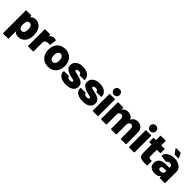

<svg xmlns="http://www.w3.org/2000/svg" viewBox="348 -2325 4096 4096"><g transform="rotate(45 2396.0 -277.0)"><path d="M528 -373Q544 -319 544 -257Q544 -186 523 -131Q500 -69 449.5 -30.5Q399 8 327 8Q255 8 218 -39Q217 -41 215 -41Q215 -41 213.5 -40.5Q212 -40 212 -37V171Q212 176 208.5 179.5Q205 183 200 183H58Q53 183 49.5 179.5Q46 176 46 171V-505Q46 -510 49.5 -513.5Q53 -517 58 -517H200Q205 -517 208.5 -513.5Q212 -510 212 -505V-472Q212 -469 213 -468.5Q214 -468 215 -468Q216 -468 218 -470Q258 -525 333 -525Q401 -525 453 -484.5Q505 -444 528 -373ZM351 -170Q371 -204 371 -260Q371 -314 353 -345Q332 -383 290 -383Q250 -383 229 -345Q212 -311 212 -259Q212 -203 231 -169Q252 -134 290 -134Q331 -134 351 -170Z M891 -524Q927 -524 947 -511Q953 -507 953 -500Q953 -498 953 -496L930 -357Q929 -349 923 -349Q920 -349 916 -350Q898 -354 882 -354Q865 -354 856 -352Q825 -348 803.5 -328Q782 -308 782 -275V-12Q782 -7 778.5 -3.5Q775 0 770 0H628Q623 0 619.5 -3.5Q616 -7 616 -12V-505Q616 -510 619.5 -513.5Q623 -517 628 -517H770Q775 -517 778.5 -513.5Q782 -510 782 -505V-473Q782 -470 783.5 -469.5Q785 -469 785 -469Q786 -469 787 -471Q827 -524 891 -524Z M1227 8Q1137 8 1074 -40Q1011 -88 990 -170Q978 -211 978 -260Q978 -315 991 -357Q1014 -436 1076.5 -480.5Q1139 -525 1228 -525Q1316 -525 1377 -480.5Q1438 -436 1462 -358Q1476 -313 1476 -262Q1476 -216 1465 -174Q1444 -90 1381 -41Q1318 8 1227 8ZM1227 -134Q1256 -134 1275 -152.5Q1294 -171 1303 -203Q1309 -229 1309 -260Q1309 -290 1302 -318Q1294 -349 1275 -366Q1256 -383 1227 -383Q1169 -383 1151 -318Q1145 -294 1145 -260Q1145 -229 1151 -203Q1159 -171 1178.5 -152.5Q1198 -134 1227 -134Z M1768 8Q1697 8 1644 -11.5Q1591 -31 1562.5 -66.5Q1534 -102 1534 -148V-159Q1534 -164 1537.5 -167.5Q1541 -171 1546 -171H1681Q1686 -171 1689.5 -167.5Q1693 -164 1693 -159Q1693 -140 1714 -127.5Q1735 -115 1767 -115Q1795 -115 1811.5 -124.5Q1828 -134 1828 -150Q1828 -166 1810.5 -173.5Q1793 -181 1754 -188Q1691 -200 1652 -217Q1601 -238 1571 -269.5Q1541 -301 1541 -356Q1541 -434 1601.5 -479.5Q1662 -525 1761 -525Q1828 -525 1878.5 -503.5Q1929 -482 1957 -443Q1985 -404 1985 -353Q1985 -348 1981.5 -344.5Q1978 -341 1973 -341H1842Q1837 -341 1833.5 -344.5Q1830 -348 1830 -353Q1830 -372 1812 -384Q1794 -396 1763 -396Q1735 -396 1717.5 -386.5Q1700 -377 1700 -360Q1700 -343 1719 -335.5Q1738 -328 1783 -319Q1841 -307 1864 -300Q1926 -280 1960.5 -246Q1995 -212 1995 -155Q1995 -77 1933.5 -34.5Q1872 8 1768 8Z M2275 8Q2204 8 2151 -11.5Q2098 -31 2069.5 -66.5Q2041 -102 2041 -148V-159Q2041 -164 2044.5 -167.5Q2048 -171 2053 -171H2188Q2193 -171 2196.5 -167.5Q2200 -164 2200 -159Q2200 -140 2221 -127.5Q2242 -115 2274 -115Q2302 -115 2318.5 -124.5Q2335 -134 2335 -150Q2335 -166 2317.5 -173.5Q2300 -181 2261 -188Q2198 -200 2159 -217Q2108 -238 2078 -269.5Q2048 -301 2048 -356Q2048 -434 2108.5 -479.5Q2169 -525 2268 -525Q2335 -525 2385.5 -503.5Q2436 -482 2464 -443Q2492 -404 2492 -353Q2492 -348 2488.5 -344.5Q2485 -341 2480 -341H2349Q2344 -341 2340.5 -344.5Q2337 -348 2337 -353Q2337 -372 2319 -384Q2301 -396 2270 -396Q2242 -396 2224.5 -386.5Q2207 -377 2207 -360Q2207 -343 2226 -335.5Q2245 -328 2290 -319Q2348 -307 2371 -300Q2433 -280 2467.5 -246Q2502 -212 2502 -155Q2502 -77 2440.5 -34.5Q2379 8 2275 8Z M2652 -563Q2614 -563 2589.5 -587.5Q2565 -612 2565 -650Q2565 -689 2589.5 -713Q2614 -737 2652 -737Q2690 -737 2714.5 -713Q2739 -689 2739 -650Q2739 -613 2714.5 -588Q2690 -563 2652 -563ZM2580 0Q2575 0 2571.5 -3.5Q2568 -7 2568 -12V-505Q2568 -510 2571.5 -513.5Q2575 -517 2580 -517H2722Q2727 -517 2730.5 -513.5Q2734 -510 2734 -505V-12Q2734 -7 2730.5 -3.5Q2727 0 2722 0Z M3414 -525Q3492 -525 3536 -477Q3580 -429 3580 -342V-12Q3580 -7 3576.5 -3.5Q3573 0 3568 0H3427Q3422 0 3418.5 -3.5Q3415 -7 3415 -12V-306Q3415 -340 3397.5 -361.5Q3380 -383 3351 -383Q3322 -383 3303.5 -362Q3285 -341 3285 -306V-12Q3285 -7 3281.5 -3.5Q3278 0 3273 0H3131Q3126 0 3122.5 -3.5Q3119 -7 3119 -12V-306Q3119 -340 3100.5 -361.5Q3082 -383 3053 -383Q3026 -383 3008 -366Q2990 -349 2986 -321V-12Q2986 -7 2982.5 -3.5Q2979 0 2974 0H2832Q2827 0 2823.5 -3.5Q2820 -7 2820 -12V-505Q2820 -510 2823.5 -513.5Q2827 -517 2832 -517H2974Q2979 -517 2982.5 -513.5Q2986 -510 2986 -505V-460Q2986 -456 2987 -455.5Q2988 -455 2988 -455Q2990 -455 2992 -459Q3031 -525 3120 -525Q3170 -525 3208 -503Q3246 -481 3266 -439Q3267 -436 3269 -436Q3270 -436 3272 -440Q3293 -483 3329.5 -504Q3366 -525 3414 -525Z M3746 -563Q3708 -563 3683.5 -587.5Q3659 -612 3659 -650Q3659 -689 3683.5 -713Q3708 -737 3746 -737Q3784 -737 3808.5 -713Q3833 -689 3833 -650Q3833 -613 3808.5 -588Q3784 -563 3746 -563ZM3674 0Q3669 0 3665.5 -3.5Q3662 -7 3662 -12V-505Q3662 -510 3665.5 -513.5Q3669 -517 3674 -517H3816Q3821 -517 3824.5 -513.5Q3828 -510 3828 -505V-12Q3828 -7 3824.5 -3.5Q3821 0 3816 0Z M4233 -396Q4233 -391 4229.5 -387.5Q4226 -384 4221 -384H4130Q4125 -384 4125 -379V-197Q4125 -140 4171 -140H4208Q4213 -140 4216.5 -136.5Q4220 -133 4220 -128V-12Q4220 -1 4208 1Q4160 3 4138 3Q4051 3 4009 -24.5Q3967 -52 3966 -129V-379Q3966 -384 3961 -384H3904Q3899 -384 3895.5 -387.5Q3892 -391 3892 -396V-505Q3892 -510 3895.5 -513.5Q3899 -517 3904 -517H3961Q3966 -517 3966 -522V-643Q3966 -648 3969.5 -651.5Q3973 -655 3978 -655H4113Q4118 -655 4121.5 -651.5Q4125 -648 4125 -643V-522Q4125 -517 4130 -517H4221Q4226 -517 4229.5 -513.5Q4233 -510 4233 -505Z M4516 -525Q4583 -525 4637 -502.5Q4691 -480 4722 -440.5Q4753 -401 4753 -353V-12Q4753 -7 4749.5 -3.5Q4746 0 4741 0H4599Q4594 0 4590.5 -3.5Q4587 -7 4587 -12V-47Q4587 -51 4586 -51.5Q4585 -52 4585 -52Q4583 -52 4581 -48Q4543 8 4451 8Q4371 8 4323.5 -29.5Q4276 -67 4276 -140Q4276 -217 4329.5 -259Q4383 -301 4485 -301H4582Q4587 -301 4587 -306V-325Q4587 -352 4569 -367.5Q4551 -383 4519 -383Q4495 -383 4477.5 -374Q4460 -365 4455 -351Q4450 -341 4442 -341Q4442 -341 4441 -341L4297 -360Q4285 -362 4285 -369Q4289 -413 4319.5 -448.5Q4350 -484 4401.5 -504.5Q4453 -525 4516 -525ZM4500 -111Q4538 -111 4562.5 -130.5Q4587 -150 4587 -182V-206Q4587 -211 4582 -211H4522Q4484 -211 4463.5 -198Q4443 -185 4443 -159Q4443 -137 4458 -124Q4473 -111 4500 -111ZM4585 -592Q4587 -588 4587 -586Q4587 -578 4577 -578H4475Q4466 -578 4461 -585L4388 -685Q4385 -690 4385 -693Q4385 -700 4395 -700H4518Q4528 -700 4533 -691Z"/></g></svg>

Font: LinhAnh ExtBd
Style: Regular
Weight: 800
Designer: Jeremy Tribby
Foundry: Tribby Type
Version: Version 1.408